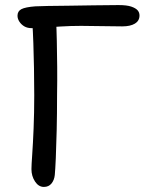

<svg xmlns="http://www.w3.org/2000/svg" viewBox="-20 -727 571 757"><path d="M153 10Q132 10 118 -11.5Q104 -33 104 -60Q104 -75 107 -117.5Q110 -160 112.5 -221Q115 -282 115 -351Q115 -407 114 -458.5Q113 -510 111.5 -556.5Q110 -603 107 -645L201 -651Q203 -614 204 -565.5Q205 -517 205.5 -463Q206 -409 205 -353Q205 -278 203.5 -213.5Q202 -149 200 -103.5Q198 -58 196 -37Q194 -17 183 -3.5Q172 10 153 10ZM105 -616Q88 -616 76 -623Q64 -630 56.5 -641.5Q49 -653 49 -665Q49 -683 64.5 -691Q80 -699 119 -702Q134 -703 169.5 -703.5Q205 -704 251.5 -704.5Q298 -705 349 -706Q400 -707 447 -707Q480 -707 497.5 -701Q515 -695 522.5 -686.5Q530 -678 530 -666Q530 -645 512 -634Q494 -623 462 -623Q423 -623 379.5 -624Q336 -625 300 -625Q258 -625 219 -622.5Q180 -620 150.5 -618Q121 -616 105 -616Z"/></svg>

Font: Shantell Sans Light
Style: Regular
Weight: 400
Version: Version 1.011;[c5ecc13dd]